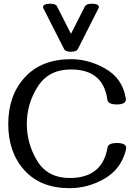

<svg xmlns="http://www.w3.org/2000/svg" viewBox="-20 -989 715 1021"><path d="M505.9 -951.2Q505.9 -969.2 467.3 -969.2Q439 -969.2 431.6 -955.1L357.4 -809.1L283.2 -955.1Q276.4 -969.2 248 -969.2Q209 -969.2 209 -951.2Q209 -947.8 210 -946.3L320.8 -728Q328.1 -713.9 357.4 -713.9Q387.2 -713.9 394 -728L504.4 -946.3Q505.9 -949.2 505.9 -951.2ZM650.9 -201.7Q650.9 -197.3 647.9 -185.5Q621.1 -87.4 533.9 -37.8Q446.8 11.7 350.6 11.7Q196.3 11.7 110.1 -83.3Q23.9 -178.2 23.9 -329.1Q23.9 -482.4 112.5 -578.4Q201.2 -674.3 357.4 -674.3Q453.1 -674.3 541.3 -623.3Q629.4 -572.3 647.5 -473.1Q649.4 -465.3 649.4 -460.9Q649.4 -433.6 601.6 -433.6Q554.2 -433.6 550.8 -459Q529.3 -619.6 357.4 -619.6Q238.3 -619.6 180.4 -528.1Q122.6 -436.5 122.6 -330.1Q122.6 -225.6 177.7 -134Q232.9 -42.5 351.6 -42.5Q523.9 -42.5 551.8 -204.1Q555.7 -228.5 601.6 -228.5Q650.9 -228.5 650.9 -201.7Z"/></svg>

Font: Gayathri
Style: Bold
Weight: 700
Designer: Binoy Dominic <binoy.domenic@gmail.com>
Foundry: SMC
Version: Version 1.000